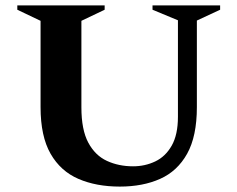

<svg xmlns="http://www.w3.org/2000/svg" viewBox="-20 -680 878 710"><path d="M423 10Q336 10 270 -18.5Q204 -47 167 -111.5Q130 -176 130 -284V-603L44 -644V-660H367V-644L281 -603V-283Q281 -200 306.5 -152.5Q332 -105 375.5 -85Q419 -65 472 -65Q516 -65 554 -83Q592 -101 615 -141.5Q638 -182 638 -248V-605L544 -644V-660H794V-644L708 -604V-284Q708 -176 672 -111.5Q636 -47 572 -18.5Q508 10 423 10Z"/></svg>

Font: Spectral
Style: Bold
Weight: 700
Designer: Jean-Baptiste Levee
Foundry: Production Type
Version: Version 2.001